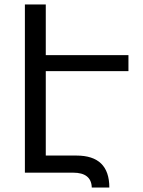

<svg xmlns="http://www.w3.org/2000/svg" viewBox="-20 -777 643 864"><path d="M558 -457H186V-77H324Q472 -77 472 67H393Q391 0 309 0H92V-757H186V-529H558Z"/></svg>

Font: Montserrat arm
Style: Regular
Weight: 400
Designer: Julieta Ulanovsky
Foundry: Julieta Ulanovsky
Version: Version 6.000;PS 006.000;hotconv 1.0.88;makeotf.lib2.5.64775